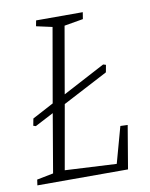

<svg xmlns="http://www.w3.org/2000/svg" viewBox="-72 -648 547 701"><g transform="rotate(-10 202.0 -297.0)"><path d="M373 -160 346 0H10L13 -21L74 -33L111 -250L42 -214L33 -217L38 -243L117 -285L165 -560L106 -573L110 -594H283L279 -569L209 -557L166 -310L323 -393L333 -390L328 -363L160 -275L118 -37L309 -27L346 -161Z"/></g></svg>

Font: Grenze ExtraLight
Style: Italic
Weight: 275
Italic angle: -10°
Designer: Renata Polastri
Foundry: Omnibus-Type
Version: Version 1.002; ttfautohint (v1.8)